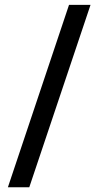

<svg xmlns="http://www.w3.org/2000/svg" viewBox="-20 -743 408 790"><path d="M12.5 27.5 264 -723H352.5L100.5 27.5Z"/></svg>

Font: Public Sans Thin SemiBold
Style: Regular
Weight: 600
Version: Version 2.001